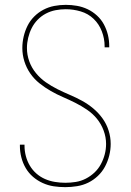

<svg xmlns="http://www.w3.org/2000/svg" viewBox="-20 -763 540 791"><path d="M249 8Q225 8 201.5 4.5Q178 1 156 -9Q134 -19 116 -34.5Q98 -50 86 -70.5Q74 -91 68 -114.5Q62 -138 62 -161V-167H81V-162Q81 -141 86.5 -120Q92 -99 103 -80.5Q114 -62 130 -48Q146 -34 165.5 -25.5Q185 -17 206.5 -13.5Q228 -10 249 -10Q271 -10 292.5 -13.5Q314 -17 333.5 -27Q353 -37 369 -52Q385 -67 395.5 -86.5Q406 -106 411.5 -127Q417 -148 417 -170Q417 -198 407 -225Q397 -252 379.5 -273.5Q362 -295 338.5 -311Q315 -327 290 -339.5Q265 -352 239.5 -363Q214 -374 189.5 -388Q165 -402 143 -419.5Q121 -437 105 -460Q89 -483 80.5 -510Q72 -537 72 -565Q72 -589 77.5 -612.5Q83 -636 93.5 -657Q104 -678 121 -695Q138 -712 159 -723Q180 -734 203.5 -738.5Q227 -743 251 -743Q274 -743 297 -739Q320 -735 341 -725Q362 -715 379.5 -699Q397 -683 408 -662.5Q419 -642 424.5 -619.5Q430 -597 430 -573V-568H411V-573Q411 -604 399.5 -634Q388 -664 365.5 -685.5Q343 -707 312.5 -716Q282 -725 251 -725Q230 -725 209 -721Q188 -717 169 -707Q150 -697 135 -681.5Q120 -666 110.5 -647Q101 -628 96 -607Q91 -586 91 -565Q91 -537 100.5 -510.5Q110 -484 128 -462Q146 -440 169 -424Q192 -408 217 -395.5Q242 -383 268 -372Q294 -361 318.5 -347.5Q343 -334 364.5 -316Q386 -298 402.5 -275Q419 -252 427.5 -225Q436 -198 436 -170Q436 -146 430 -122Q424 -98 412.5 -76.5Q401 -55 383 -38Q365 -21 343.5 -10.5Q322 0 297.5 4Q273 8 249 8Z"/></svg>

Font: Iosevka Curly Thin
Style: Regular
Weight: 100
Monospace: yes
Designer: Belleve Invis
Foundry: Belleve Invis
Version: Version 22.1.2; ttfautohint (v1.8.4)